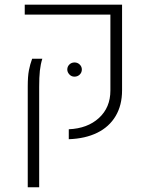

<svg xmlns="http://www.w3.org/2000/svg" viewBox="-20 -588 627 811"><path d="M270.5 0V-42Q349.6 -45.4 397.9 -89.6Q446.3 -133.8 446.3 -205.6V-526.4H84.5V-568.4H495.6V-206.5Q495.6 -143.6 468.5 -97.9Q441.4 -52.2 390.9 -27.3Q340.3 -2.4 270.5 0ZM97.2 203.1V-222.7Q97.2 -265.6 102.1 -290.8Q106.9 -315.9 115.7 -339.8H158.7Q151.4 -316.4 148.4 -289.3Q145.5 -262.2 145.5 -221.2V203.1ZM294.4 -264.2Q281.7 -264.2 272.9 -273.7Q264.2 -283.2 264.2 -294.4Q264.2 -306.6 272.9 -315.4Q281.7 -324.2 294.9 -324.2Q307.6 -324.2 316.7 -315.4Q325.7 -306.6 325.7 -294.4Q325.7 -281.7 316.7 -272.9Q307.6 -264.2 294.4 -264.2Z"/></svg>

Font: Heebo ExtraLight
Style: Regular
Weight: 250
Designer: Oded Ezer
Foundry: Ezer Type House
Version: Version 3.100